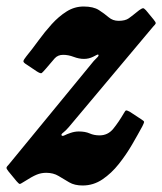

<svg xmlns="http://www.w3.org/2000/svg" viewBox="-57 -555 499 590"><path d="M24 -382Q42 -404 61.2 -430.5Q80.5 -457 102 -480.8Q123.5 -504.5 147.8 -519.8Q172 -535 200 -535Q230 -535 247 -524Q264 -513 276.8 -502Q289.5 -491 307.5 -491Q328 -491 338.8 -498.8Q349.5 -506.5 370.5 -523.5Q379 -529.5 382.2 -529.8Q385.5 -530 391.5 -523.5L415 -495Q422 -486.5 421.5 -483.5Q421 -480.5 413 -472.5L154.5 -164.5Q145 -153.5 137.8 -148Q130.5 -142.5 132 -139.5Q134 -135.5 141.5 -139.2Q149 -143 159.5 -146.5Q172.5 -151 185 -151Q205 -151 218.5 -145Q232 -139 249 -139Q274.5 -139 291 -159.2Q307.5 -179.5 323.5 -207Q328 -215.5 330.8 -215.8Q333.5 -216 342 -211.5L378.5 -187.5Q386 -183 385.8 -180Q385.5 -177 380.5 -167Q367 -142 349 -111Q331 -80 308.2 -51.2Q285.5 -22.5 257.8 -3.8Q230 15 197 15Q172 15 155.5 5.2Q139 -4.5 123 -14.2Q107 -24 85 -24Q69.5 -24 55.5 -18.2Q41.5 -12.5 15 4.5Q6 10.5 3.5 10.2Q1 10 -6 2L-31.5 -29Q-37.5 -36.5 -37 -39.8Q-36.5 -43 -30 -49.5L231 -367.5Q237 -374 242 -378.8Q247 -383.5 245.5 -386.5Q244 -388.5 240.2 -386.2Q236.5 -384 229 -380.5Q216 -374 201 -374Q186 -374 169.5 -380.2Q153 -386.5 137 -386.5Q121 -386.5 111.2 -375.8Q101.5 -365 84 -344Q74.5 -333 71.2 -330.5Q68 -328 55.5 -336L25 -356.5Q14 -363 15 -367.5Q16 -372 24 -382Z"/></svg>

Font: Besley* Condensed
Style: Bold Italic
Weight: 700
Width: 3
Italic angle: -13°
Designer: Owen Earl
Foundry: indestructible type*
Version: Version 3.000; ttfautohint (v1.8.3)